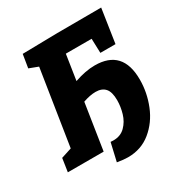

<svg xmlns="http://www.w3.org/2000/svg" viewBox="-190 -844 1023 1077"><g transform="rotate(-30 321.0 -305.5)"><path d="M604 -249Q604 -165 572 -85.5Q540 -6 477.5 45Q415 96 329 96Q302 96 260 89L287 -28L306 -27Q352 -27 381.5 -56.5Q411 -86 423.5 -128.5Q436 -171 436 -212Q436 -266 415 -289.5Q394 -313 354 -313Q318 -313 272 -297L226 0H-6L7 -86L75 -108L151 -594L93 -616L107 -702L333 -706L618 -707L585 -489H487L484 -582H317L292 -419Q364 -444 424 -444Q604 -444 604 -249Z"/></g></svg>

Font: Bitter Pro ExtraBold
Style: Italic
Weight: 800
Italic angle: -9°
Designer: Sol Matas, and Bitter project Authors
Foundry: Sol Matas
Version: Version 1.010